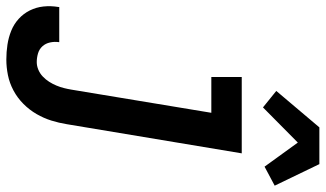

<svg xmlns="http://www.w3.org/2000/svg" viewBox="-296 -574 1028 606"><g transform="rotate(90 218.0 -271.0)"><path d="M103 223Q79 223 56 219.5Q33 216 12 207.5Q-9 199 -25.5 184Q-42 169 -52 149Q-62 129 -64.5 106Q-67 83 -63 59V56H48V57Q46 71 49 85Q52 99 61 109Q70 119 83.5 123Q97 127 111 127Q123 127 135 122Q147 117 156.5 108Q166 99 173 88Q180 77 185 65Q190 53 193 41Q196 29 198 17L271 -424H158V-520H399L307 32Q303 57 295.5 81Q288 105 275 127.5Q262 150 243 169Q224 188 200.5 200.5Q177 213 152 218Q127 223 103 223ZM254 -587 202 -629 317 -765H433L501 -624L441 -592L365 -697Z"/></g></svg>

Font: Iosevka Term Curly Oblique
Style: Bold
Weight: 700
Italic angle: -9°
Designer: Belleve Invis
Foundry: Belleve Invis
Version: Version 32.3.0